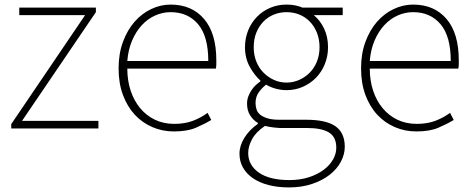

<svg xmlns="http://www.w3.org/2000/svg" viewBox="-20 -560 2062 837"><path d="M29 -19 351 -494H64V-527H398V-507L76 -33H409V0H29Z M738 13Q688 13 644 -6Q600 -25 567.5 -60Q535 -95 516 -146Q497 -197 497 -262Q497 -326 516 -377.5Q535 -429 566.5 -465Q598 -501 639 -520.5Q680 -540 724 -540Q816 -540 869.5 -477.5Q923 -415 923 -297Q923 -289 923 -280Q923 -271 921 -261H535Q535 -209 549.5 -165Q564 -121 591 -88.5Q618 -56 655.5 -38Q693 -20 740 -20Q785 -20 820 -33Q855 -46 885 -68L901 -37Q871 -19 833.5 -3Q796 13 738 13ZM888 -294Q888 -402 843.5 -454.5Q799 -507 724 -507Q689 -507 656.5 -492.5Q624 -478 598.5 -450.5Q573 -423 556 -383.5Q539 -344 535 -294Z M1240 257Q1190 257 1150 246.5Q1110 236 1082 216.5Q1054 197 1039 170Q1024 143 1024 110Q1024 75 1045.5 40.5Q1067 6 1104 -20V-24Q1084 -36 1070.5 -57Q1057 -78 1057 -108Q1057 -126 1063 -141Q1069 -156 1077.5 -168.5Q1086 -181 1096 -190Q1106 -199 1115 -205V-209Q1090 -231 1069 -268.5Q1048 -306 1048 -354Q1048 -394 1062 -428Q1076 -462 1100.5 -487Q1125 -512 1158 -526Q1191 -540 1229 -540Q1252 -540 1269.5 -536Q1287 -532 1298 -527H1474V-494H1348Q1376 -471 1393 -435Q1410 -399 1410 -354Q1410 -315 1396 -280.5Q1382 -246 1357.5 -221Q1333 -196 1300 -181.5Q1267 -167 1229 -167Q1206 -167 1182 -173.5Q1158 -180 1140 -191Q1122 -177 1108 -157.5Q1094 -138 1094 -111Q1094 -96 1098.5 -82.5Q1103 -69 1115 -59.5Q1127 -50 1147 -44Q1167 -38 1197 -38H1314Q1402 -38 1442.5 -9.5Q1483 19 1483 80Q1483 113 1466 145Q1449 177 1417 202Q1385 227 1340 242Q1295 257 1240 257ZM1229 -200Q1258 -200 1284 -211.5Q1310 -223 1330 -243Q1350 -263 1361.5 -291.5Q1373 -320 1373 -354Q1373 -389 1361.5 -417.5Q1350 -446 1330.5 -466Q1311 -486 1285 -496.5Q1259 -507 1229 -507Q1200 -507 1174 -496.5Q1148 -486 1128.5 -466Q1109 -446 1097.5 -418Q1086 -390 1086 -354Q1086 -320 1097.5 -291.5Q1109 -263 1129 -243Q1149 -223 1174.5 -211.5Q1200 -200 1229 -200ZM1242 225Q1289 225 1327 212.5Q1365 200 1391.5 180Q1418 160 1432 135Q1446 110 1446 84Q1446 37 1414 17.5Q1382 -2 1319 -2H1199Q1194 -2 1175.5 -4Q1157 -6 1135 -11Q1096 15 1079 46.5Q1062 78 1062 107Q1062 160 1108.5 192.5Q1155 225 1242 225Z M1795 13Q1745 13 1701 -6Q1657 -25 1624.5 -60Q1592 -95 1573 -146Q1554 -197 1554 -262Q1554 -326 1573 -377.5Q1592 -429 1623.5 -465Q1655 -501 1696 -520.5Q1737 -540 1781 -540Q1873 -540 1926.5 -477.5Q1980 -415 1980 -297Q1980 -289 1980 -280Q1980 -271 1978 -261H1592Q1592 -209 1606.5 -165Q1621 -121 1648 -88.5Q1675 -56 1712.5 -38Q1750 -20 1797 -20Q1842 -20 1877 -33Q1912 -46 1942 -68L1958 -37Q1928 -19 1890.5 -3Q1853 13 1795 13ZM1945 -294Q1945 -402 1900.5 -454.5Q1856 -507 1781 -507Q1746 -507 1713.5 -492.5Q1681 -478 1655.5 -450.5Q1630 -423 1613 -383.5Q1596 -344 1592 -294Z"/></svg>

Font: SpoqaHanSansJP-Thin
Style: Regular
Weight: 250
Designer: [Source Han Sans]
Ryoko NISHIZUKA  (kana & ideographs); Paul D. Hunt (Latin, Greek & Cyrillic); Wenlong ZHANG  (bopomofo
Foundry: Spoqa (http://bi.spoqa.com)
Version: Version 1.002.20150607